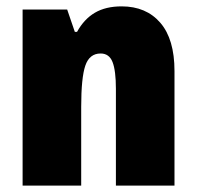

<svg xmlns="http://www.w3.org/2000/svg" viewBox="-20 -583 618 603"><path d="M528 -360V0H344V-304Q344 -361 333.5 -388Q323 -415 296 -415Q261 -415 248 -377Q235 -339 235 -247V0H51V-553H191L215 -483H222Q244 -523 278 -543Q312 -563 362 -563Q439 -563 483.5 -511.5Q528 -460 528 -360Z"/></svg>

Font: Noto Sans Display Black Narrow
Style: Regular
Weight: 900
Width: 4
Designer: Monotype Design team
Foundry: Monotype Imaging Inc.
Version: Version 1.000